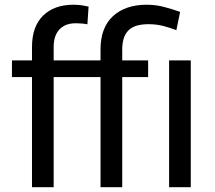

<svg xmlns="http://www.w3.org/2000/svg" viewBox="-20 -780 894 800"><path d="M203.6 0H113.3V-459H29.8V-528.3H113.3V-584Q113.3 -669.4 159.4 -714.8Q205.6 -760.3 286.6 -760.3Q316.4 -760.3 349.1 -752.4L344.2 -678.7Q323.7 -683.1 295.4 -683.1Q252 -683.1 227.8 -657.5Q203.6 -631.8 203.6 -584V-528.3H398.9V-574.2Q398.9 -664.6 450.4 -712.4Q502 -760.3 591.8 -760.3Q627.4 -760.3 661.1 -751.7Q694.8 -743.2 730.5 -730.5L714.8 -654.3Q692.9 -663.1 663.1 -671.1Q633.3 -679.2 598.6 -679.2Q540.5 -679.2 514.9 -653.1Q489.3 -627 489.3 -574.2V-528.3H597.2V-459H489.3V0H398.9V-459H203.6ZM774.9 -528.3V0H684.6V-528.3Z"/></svg>

Font: Vazirmatn UI
Style: Regular
Weight: 400
Designer: Saber Rastikerdar
Foundry: Saber Rastikerdar
Version: Version 33.003